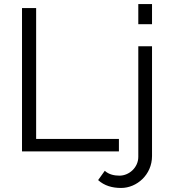

<svg xmlns="http://www.w3.org/2000/svg" viewBox="-20 -750 847 951"><path d="M580 181C657 181 733 116 733 23V-521H665V27C665 80 619 120 572 120C547 120 520 115 499 96L466 142C497 170 536 181 580 181ZM733 -630V-730H665V-630ZM569 0V-62H159V-710H89V0Z"/></svg>

Font: Raleway Reg
Style: Regular
Weight: 400
Designer: Matt McInerney, Pablo Impallari, Rodrigo Fuenzalida
Foundry: Matt McInerney, Pablo Impallari, Rodrigo Fuenzalida
Version: Version 3.00 July 28, 2015